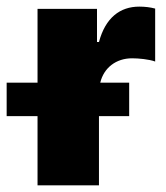

<svg xmlns="http://www.w3.org/2000/svg" viewBox="-63 -557 500 577"><path d="M49.8 0H234.4V-208H325.2V-308.6H238.3C249 -353.5 286.1 -381.8 334 -381.8C353.5 -381.8 384.8 -378.9 403.3 -372.1V-531.2C388.7 -535.2 372.1 -537.1 355.5 -537.1C297.9 -537.1 253.9 -503.9 234.4 -430.7H228.5V-530.3H49.8V-308.6H-43V-208H49.8Z"/></svg>

Font: Pretendard Black
Style: Regular
Weight: 900
Designer: Base glyphs from Inter by Rasmus Andersson; Hangeul glyphs from Noto Sans CJK(Source Han Sans) by Jang Soo-young and Kan
Foundry: Kil Hyung-jin
Version: Version 1.309;Glyphs 3.2 (3225)